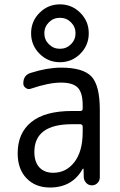

<svg xmlns="http://www.w3.org/2000/svg" viewBox="-20 -835 540 865"><path d="M304.7 -275.4Q134.8 -275.4 134.8 -150.4Q134.8 -105.5 157.2 -81.1Q179.7 -56.6 219.7 -56.6Q278.3 -56.6 315.4 -105Q352.5 -153.3 352.5 -240.2V-263.7Q352.5 -274.4 341.8 -275.4ZM205.1 9.8Q139.6 9.8 99.6 -31.7Q59.6 -73.2 59.6 -144.5Q59.6 -235.4 121.1 -285.2Q182.6 -335 304.7 -335H341.8Q352.5 -335 352.5 -345.7V-360.4Q352.5 -417 330.6 -439.9Q308.6 -462.9 254.9 -462.9Q200.2 -462.9 119.1 -435.5Q107.4 -430.7 96.2 -438.5Q85 -446.3 85 -459Q85 -497.1 119.1 -506.8Q193.4 -530.3 254.9 -530.3Q354.5 -530.3 392.1 -490.2Q429.7 -450.2 429.7 -339.8V-36.1Q429.7 -21.5 419.4 -10.7Q409.2 0 394 0Q378.9 0 368.7 -10.7Q358.4 -21.5 357.4 -36.1L356.4 -74.2Q356.4 -75.2 355.5 -75.2Q353.5 -75.2 352.5 -74.2Q305.7 9.8 205.1 9.8ZM200.2 -635.7Q220.7 -615.2 250 -615.2Q279.3 -615.2 299.8 -635.7Q320.3 -656.2 320.3 -685.1Q320.3 -713.9 299.8 -734.4Q279.3 -754.9 250 -754.9Q220.7 -754.9 200.2 -734.4Q179.7 -713.9 179.7 -685.1Q179.7 -656.2 200.2 -635.7ZM158.2 -777.3Q196.3 -815.4 250 -815.4Q303.7 -815.4 341.8 -777.3Q379.9 -739.3 379.9 -685.1Q379.9 -630.9 341.8 -592.8Q303.7 -554.7 250 -554.7Q196.3 -554.7 158.2 -592.8Q120.1 -630.9 120.1 -685.1Q120.1 -739.3 158.2 -777.3Z"/></svg>

Font: Rounded-X Mgen+ 1m regular
Style: Regular
Weight: 400
Designer: [Source Han Sans]
Ryoko NISHIZUKA  (kana & ideographs); Paul D. Hunt (Latin, Greek & Cyrillic); Wenlong ZHANG  (bopomofo
Version: Version 1.059.20150602